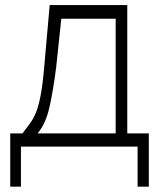

<svg xmlns="http://www.w3.org/2000/svg" viewBox="-20 -565 632 740"><path d="M19.5 154.5V-50.8H66.8Q82.4 -71.7 95.2 -88.8Q108 -105.8 118.1 -130Q128.2 -154.1 136.2 -195.1Q144.2 -236.2 150.2 -305L171.5 -545.5H470.5V-50.8H553.6V154.5H510.3V0H60.7V154.5ZM125 -50.8H425.8V-492.9H216.3L196.4 -305Q185.7 -220.5 171.2 -154.3Q156.6 -88.1 125 -50.8Z"/></svg>

Font: Inter UI Extra Light
Style: Regular
Weight: 200
Designer: Rasmus Andersson
Foundry: rsms
Version: 3.2;8d6f07862